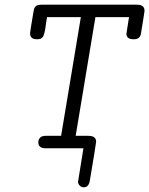

<svg xmlns="http://www.w3.org/2000/svg" viewBox="-20 -631 635 817"><path d="M108 -490Q108 -495 122 -578Q124 -590 126 -596Q128 -602 135 -606.5Q142 -611 155 -611H563Q595 -611 595 -585Q595 -583 592.5 -567Q590 -551 586 -526.5Q582 -502 580 -490Q577 -464 550 -464H548Q518 -464 518 -488Q518 -492 529 -558H386L302 -53H356Q389 -53 389 -28Q389 -21 362 139Q357 166 337 166Q326 166 319 158.5Q312 151 312 143Q312 140 335 0H174Q143 0 143 -26Q143 -36 150 -44.5Q157 -53 174 -53H240L324 -558H180Q178 -548 176.5 -536Q175 -524 174 -517Q173 -510 171.5 -502Q170 -494 168.5 -489.5Q167 -485 165.5 -480Q164 -475 161.5 -472.5Q159 -470 156 -468Q153 -466 149 -465Q145 -464 140 -464H136Q108 -464 108 -490Z"/></svg>

Font: CMU Typewriter Text
Style: LightOblique
Weight: 200
Italic angle: -9.46001°
Version: Version 0.7.0